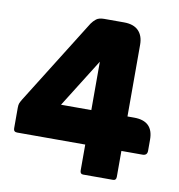

<svg xmlns="http://www.w3.org/2000/svg" viewBox="-68 -618 633 680"><g transform="rotate(10 249.0 -278.0)"><path d="M264 -106H19Q6 -106 6 -119V-193Q6 -203 8 -208.5Q10 -214 16 -224L208 -531Q215 -541 224.5 -548.5Q234 -556 253 -556H324Q359 -556 376.5 -538Q394 -520 394 -488V-230H418Q487 -230 487 -163V-123Q487 -106 470 -106H394V-13Q394 0 383 0H275Q264 0 264 -13ZM155 -230H264V-404Z"/></g></svg>

Font: Zain Black
Style: Regular
Weight: 900
Designer: Zain,Boutros
Foundry: Mobile Telecommunications Company (Zain), 2024
Version: Version 1.50; ttfautohint (v1.8.4)